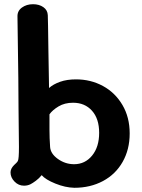

<svg xmlns="http://www.w3.org/2000/svg" viewBox="-20 -891 676 912"><path d="M596 -257Q596 -181 562.5 -122Q529 -63 469 -31Q409 1 333 1Q290 0 243 -19Q196 -38 178 -59Q166 -44 150.5 -32.5Q135 -21 125 -16Q111 -9 94 -9Q68 -9 49 -28.5Q30 -48 30 -72Q30 -90 47 -107Q50 -110 56.5 -116Q63 -122 65 -127Q70 -136 70 -193L68 -377Q67 -429 67 -522L63 -812Q62 -839 84 -855Q106 -871 137 -871Q166 -871 186 -857Q206 -843 207 -819Q208 -803 210 -646L213 -473Q233 -491 265.5 -502.5Q298 -514 341 -514Q411 -514 469 -482.5Q527 -451 561.5 -392.5Q596 -334 596 -257ZM451 -260Q451 -327 417 -365Q383 -403 327 -403Q287 -403 258 -385.5Q229 -368 215 -348V-276Q215 -235 218 -193Q220 -161 255 -136Q290 -111 332 -111Q384 -111 417.5 -152Q451 -193 451 -260Z"/></svg>

Font: Mali
Style: Bold
Weight: 700
Designer: Kitiyaporn Chalermlarp | Katatrad Aksorn Co.,Ltd.
Foundry: Cadson Demak Co.,Ltd.
Version: Version 1.000; ttfautohint (v1.6)